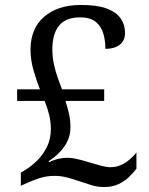

<svg xmlns="http://www.w3.org/2000/svg" viewBox="-20 -744 599 774"><path d="M399 10Q374 10 349 2.5Q324 -5 298 -14Q275 -22 250.5 -28.5Q226 -35 200 -35Q167 -35 138 -25.5Q109 -16 77 -1L64 5V-48L82 -59Q107 -74 130.5 -97.5Q154 -121 169.5 -152.5Q185 -184 185 -224Q185 -253 178 -281.5Q171 -310 160 -337H49V-384H141Q128 -416 115.5 -459Q103 -502 103 -543Q103 -629 158 -676.5Q213 -724 307 -724Q372 -724 410.5 -709.5Q449 -695 466.5 -669.5Q484 -644 484 -612Q484 -580 462.5 -563.5Q441 -547 405 -547Q405 -578 397 -607Q389 -636 367 -655Q345 -674 303 -674Q245 -674 218 -640.5Q191 -607 191 -545Q191 -514 197.5 -484.5Q204 -455 213 -429.5Q222 -404 230 -384H400V-337H244Q252 -312 258 -286Q264 -260 264 -230Q264 -202 253 -177.5Q242 -153 222.5 -132.5Q203 -112 176 -94L178 -90Q198 -100 216.5 -104Q235 -108 251 -108Q265 -108 280.5 -105Q296 -102 312.5 -97.5Q329 -93 345 -88Q368 -81 389 -75.5Q410 -70 425 -70Q448 -70 467 -78.5Q486 -87 502 -100.5Q518 -114 530 -129V-64Q518 -48 500 -30.5Q482 -13 457.5 -1.5Q433 10 399 10Z"/></svg>

Font: Noto Serif Thai
Style: Regular
Weight: 400
Designer: Monotype Design Team
Foundry: Monotype Imaging Inc.
Version: Version 2.001